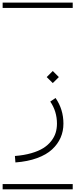

<svg xmlns="http://www.w3.org/2000/svg" viewBox="-20 -990 570 1453"><path d="M360.4 -221.2 400.4 -248.5Q460 -162.6 460 -54.2Q460 2.9 438.5 52Q417 101.1 374 140.9Q331.1 180.7 260.3 206.5Q189.5 232.4 96.7 239.3L92.8 190.4Q162.1 185.1 217 169.2Q272 153.3 307.9 130.6Q343.8 107.9 367.4 77.6Q391.1 47.4 401.1 14.9Q411.1 -17.6 411.1 -54.2Q411.1 -147 360.4 -221.2ZM0 402.8H530.3V442.9H0ZM0 -970.2H530.3V-930.2H0ZM333.5 -406.7 379.4 -452.6 425.3 -406.7 379.4 -361.3Z"/></svg>

Font: AzarMehrMSRS1
Style: Regular
Weight: 1
Designer: Amin Abedi
Version: Version 1.00